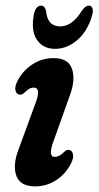

<svg xmlns="http://www.w3.org/2000/svg" viewBox="-20 -655 351 684"><path d="M175 -96Q182.5 -96 190.8 -100Q199 -104 209.5 -114.5Q218 -122.5 226 -121Q236 -120 239.8 -106.2Q243.5 -92.5 231.5 -69.5Q211.5 -33 178.2 -12Q145 9 105 9Q52.5 9 38.5 -28.2Q24.5 -65.5 45.5 -121L106.5 -287.5Q127.5 -343 100 -343Q92 -343 84.2 -338.8Q76.5 -334.5 65.5 -323.5Q57 -316 49.5 -318Q39 -319 35.2 -332.5Q31.5 -346 43.5 -369Q62.5 -404.5 96.2 -426.2Q130 -448 170.5 -448Q223 -448 236.2 -410.5Q249.5 -373 230 -318.5L170.5 -151.5Q150 -96 175 -96ZM194.7 -561Q237.1 -561 270.7 -615.5Q284.1 -635 296.7 -635Q306.2 -635 309.4 -625.2Q312.7 -615.5 307.9 -599Q291.5 -543 255 -512Q218.5 -481 176.1 -481Q134.2 -481 112.2 -512.2Q90.2 -543.5 100.1 -600.5Q106.2 -635 126.9 -635Q139.4 -635 144.2 -615.5Q148.9 -561 194.7 -561Z"/></svg>

Font: Fraunces 144pt SuperSoft SemiBold
Style: Italic
Weight: 600
Italic angle: -16°
Version: Version 1.000;[b76b70a41]